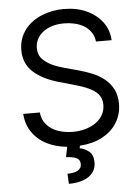

<svg xmlns="http://www.w3.org/2000/svg" viewBox="-62 -785 762 1045"><g transform="rotate(-5 319.0 -262.0)"><path d="M147.7 -187.5Q150.6 -156.6 165.3 -133.9Q180 -111.2 203.3 -96.2Q226.6 -81.3 256.2 -74Q285.9 -66.8 318.2 -66.8Q355.8 -66.8 388.3 -76.3Q420.8 -85.9 444.6 -103.2Q468.4 -120.4 482.1 -144.7Q495.7 -169 495.7 -198.9Q495.7 -235.1 475.5 -257.8Q465.6 -269.2 451.9 -278.2Q438.2 -287.3 422.1 -294.7Q405.9 -302.2 387.8 -308.2Q369.7 -314.3 350.9 -319.6L261.4 -345.2Q176.1 -369.7 126.4 -415.1Q76.7 -460.6 76.7 -534.1Q76.7 -567.8 86.6 -595.9Q96.6 -623.9 114 -646.5Q131.4 -669 155 -686.1Q178.6 -703.1 206.3 -714.5Q234 -725.9 264.4 -731.5Q294.7 -737.2 325.3 -737.2Q396 -737.2 450.3 -712.4Q477.6 -699.9 499.5 -682.5Q521.3 -665.1 536.9 -643.8Q552.6 -622.5 561.3 -597.7Q570 -572.8 571 -545.5H485.8Q482.2 -576.3 466.6 -598Q451 -619.7 428.1 -633.2Q405.2 -646.7 377.5 -652.9Q349.8 -659.1 322.4 -659.1Q249.6 -659.1 206 -625Q161.9 -590.6 161.9 -538.4Q161.9 -499.6 186.1 -475.5Q197.8 -463.8 211.6 -454.9Q225.5 -446 240.4 -439.3Q255.3 -432.5 271.1 -427.4Q286.9 -422.2 302.6 -417.6L376.4 -397.7Q415.5 -387.1 452.2 -372Q489 -356.9 517.6 -333.6Q546.2 -310.4 563.6 -277.2Q581 -244 581 -197.4Q581 -138.5 550.4 -90.9Q522.7 -47.6 471.9 -20.4Q421.2 6.7 349.4 11.7L346.6 25.6Q360.4 27.7 373.2 33.7Q386 39.8 397.4 49Q420.5 67.8 420.5 109.4Q420.5 132.5 410.9 151.5Q401.3 170.5 382.6 184.1Q364 197.8 336.1 205.4Q308.2 213.1 271.3 213.1L268.5 157.7Q285.2 157.7 299.2 155.2Q313.2 152.7 323.3 147.2Q333.5 141.7 339.3 133.2Q345.2 124.6 345.2 112.2Q345.2 99.8 340.7 91.8Q336.3 83.8 327.1 78.8Q317.8 73.9 303.3 71.2Q288.7 68.5 268.5 66.8L279.8 11.4Q236.5 7.5 197.4 -6.6Q158.4 -20.6 128.2 -45.5Q98 -70.3 79 -105.6Q60 -141 56.8 -187.5Z"/></g></svg>

Font: Inter P
Style: Regular
Weight: 400
Designer: Rasmus Andersson
Foundry: rsms
Version: Version 3.018;git-588b23468